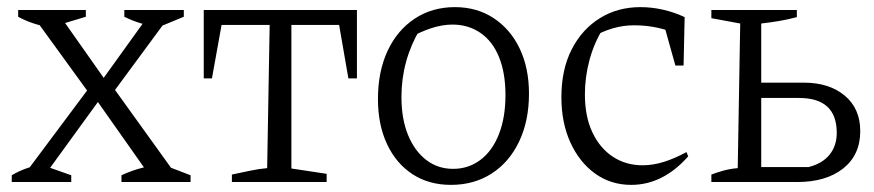

<svg xmlns="http://www.w3.org/2000/svg" viewBox="-20 -511 2453 539"><path d="M52 -10V-26L238 -275H291L468 -29V-10H406L244 -240H266L99 -10ZM13 0V-19Q50 -41 95 -49L180 -19V0ZM321 0V-19Q349 -32 377.5 -39.5Q406 -47 434 -50L515 -19V0ZM122 -434Q96 -438 73.5 -445.5Q51 -453 31 -464V-483H221V-464ZM236 -241 80 -456V-473H144L282 -277H260L401 -473H450V-458L290 -241ZM426 -435Q400 -438 375.5 -445.5Q351 -453 329 -464V-483H496V-464Z M982 -483V-291H958L932 -441H798V-38L897 -23V0H631V-21Q656 -26 681 -31.5Q706 -37 730 -39L737 -441H602L575 -291H552V-483Z M1246 8Q1184 8 1138 -22Q1092 -52 1066.5 -106.5Q1041 -161 1041 -233Q1041 -310 1068 -368Q1095 -426 1144 -458.5Q1193 -491 1257 -491Q1319 -491 1366 -460Q1413 -429 1439 -374.5Q1465 -320 1465 -248Q1465 -172 1437.5 -114Q1410 -56 1360.5 -24Q1311 8 1246 8ZM1252 -37Q1295 -37 1328.5 -62Q1362 -87 1380.5 -134Q1399 -181 1399 -244Q1399 -306 1381 -350.5Q1363 -395 1329 -418.5Q1295 -442 1250 -442Q1222 -442 1191 -432Q1160 -422 1125 -402L1159 -429Q1133 -385 1120 -337.5Q1107 -290 1107 -239Q1107 -177 1125.5 -132Q1144 -87 1176.5 -62Q1209 -37 1252 -37Z M1752 8Q1695 8 1651 -23.5Q1607 -55 1581.5 -110.5Q1556 -166 1556 -238Q1556 -316 1585 -372.5Q1614 -429 1664 -460Q1714 -491 1778 -491Q1809 -491 1840.5 -484Q1872 -477 1902 -463L1889 -411Q1831 -440 1760 -440Q1730 -440 1700.5 -431.5Q1671 -423 1644 -407L1673 -431Q1648 -391 1635 -343Q1622 -295 1622 -246Q1622 -184 1643 -139.5Q1664 -95 1700.5 -71Q1737 -47 1784 -47Q1813 -47 1843.5 -56.5Q1874 -66 1907 -84L1912 -72Q1841 8 1752 8ZM1876 -327 1838 -463H1902L1899 -327Z M1977 0V-21Q1990 -26 2009 -31.5Q2028 -37 2051 -39L2058 -445L1977 -460V-483H2217V-463Q2191 -456 2167 -452Q2143 -448 2117 -445V-42H2250Q2289 -52 2309 -77Q2329 -102 2329 -138Q2329 -236 2223 -236H2088V-279H2236Q2308 -279 2351.5 -242.5Q2395 -206 2395 -143Q2395 -76 2347 -38Q2299 0 2218 0Z"/></svg>

Font: Piazzolla 24pt Light
Style: Regular
Weight: 300
Designer: Juan Pablo del Peral
Foundry: Huerta Tipografica
Version: Version 2.005